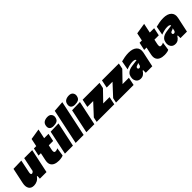

<svg xmlns="http://www.w3.org/2000/svg" viewBox="355 -2250 3764 3764"><g transform="rotate(-45 2237.0 -368.5)"><path d="M137 16Q58.5 16 27.2 -37.2Q-4 -90.5 14 -176Q18.5 -198 23.2 -220.8Q28 -243.5 34.5 -273Q50.5 -347.5 61.2 -399Q72 -450.5 83 -502L306 -508Q295.5 -457 285 -406.2Q274.5 -355.5 263.5 -302L251 -242Q246 -216.5 249.2 -197.8Q252.5 -179 271 -179Q284.5 -179 295.8 -186.2Q307 -193.5 318 -206L338 -302Q349.5 -355.5 359.2 -403Q369 -450.5 380 -502H602Q591 -450.5 580.2 -399Q569.5 -347.5 553.5 -272.5L541 -213Q528 -151 517.5 -101.5Q507 -52 496 0H312L317 -71H300Q270 -26 226.5 -5Q183 16 137 16Z M831 16Q765.5 16 718.5 -4.2Q671.5 -24.5 651.5 -67.8Q631.5 -111 646 -181Q652.5 -212 659.5 -245.2Q666.5 -278.5 679.5 -339H614L649 -502H713.5Q723 -546.5 731.2 -585.5Q739.5 -624.5 748 -665L975 -701Q964.5 -650.5 954.5 -603.8Q944.5 -557 933 -502H1054L1019 -339H898.5L877 -237Q870 -203.5 876 -182.2Q882 -161 909 -161Q922 -161 938.8 -164.8Q955.5 -168.5 975 -181L950 -7Q938 0.5 917 5.5Q896 10.5 872.8 13.2Q849.5 16 831 16Z M1007 0Q1018 -52 1028.5 -101.2Q1039 -150.5 1052 -213L1062.5 -263Q1074.5 -318.5 1083 -359.2Q1091.5 -400 1098.8 -434Q1106 -468 1113 -502L1336.5 -508Q1329 -472.5 1321.8 -437.8Q1314.5 -403 1305.5 -361.2Q1296.5 -319.5 1284.5 -263L1274 -213Q1261 -151 1250.5 -101.2Q1240 -51.5 1229 0ZM1232 -538Q1175 -538 1147 -568.2Q1119 -598.5 1131 -657Q1141.5 -707.5 1180 -730.2Q1218.5 -753 1276 -753Q1332.5 -753 1359.8 -717Q1387 -681 1377 -633Q1365 -575.5 1327 -556.8Q1289 -538 1232 -538Z M1304 0Q1315 -51.5 1325.2 -100.5Q1335.5 -149.5 1349 -213L1408 -492.5Q1421 -552.5 1433.2 -611.5Q1445.5 -670.5 1459 -734L1684 -750Q1672 -693 1658.5 -629Q1645 -565 1630 -493.5L1571 -213.5Q1557.5 -149.5 1547.2 -100.8Q1537 -52 1526 0Z M1601 0Q1612 -52 1622.5 -101.2Q1633 -150.5 1646 -213L1656.5 -263Q1668.5 -318.5 1677 -359.2Q1685.5 -400 1692.8 -434Q1700 -468 1707 -502L1930.5 -508Q1923 -472.5 1915.8 -437.8Q1908.5 -403 1899.5 -361.2Q1890.5 -319.5 1878.5 -263L1868 -213Q1855 -151 1844.5 -101.2Q1834 -51.5 1823 0ZM1826 -538Q1769 -538 1741 -568.2Q1713 -598.5 1725 -657Q1735.5 -707.5 1774 -730.2Q1812.5 -753 1870 -753Q1926.5 -753 1953.8 -717Q1981 -681 1971 -633Q1959 -575.5 1921 -556.8Q1883 -538 1826 -538Z M1887 0 1908 -100Q1946.5 -141.5 1982.2 -180.2Q2018 -219 2050.5 -254L2127.5 -337H1965.5L2000 -502H2468L2443 -382Q2415 -353 2377.8 -314.2Q2340.5 -275.5 2305 -239L2233.5 -165H2409.5L2375 0Z M2423 0 2444 -100Q2482.5 -141.5 2518.2 -180.2Q2554 -219 2586.5 -254L2663.5 -337H2501.5L2536 -502H3004L2979 -382Q2951 -353 2913.8 -314.2Q2876.5 -275.5 2841 -239L2769.5 -165H2945.5L2911 0Z M3101 14Q3056 14 3026.2 -8.2Q2996.5 -30.5 2985.2 -67.8Q2974 -105 2984 -150Q2994 -196.5 3019.5 -223.8Q3045 -251 3080.8 -264.8Q3116.5 -278.5 3157 -284L3294 -303Q3297 -314.5 3280.2 -326.8Q3263.5 -339 3219 -339Q3179.5 -339 3135 -328.5Q3090.5 -318 3044 -300L3078 -486Q3118 -497.5 3175.2 -507.8Q3232.5 -518 3288 -518Q3402 -518 3459.2 -464Q3516.5 -410 3496 -313Q3490 -285.5 3484.8 -260.2Q3479.5 -235 3474 -211L3469 -187.5Q3460 -145.5 3450.2 -99.2Q3440.5 -53 3429 0H3249V-73H3235Q3210.5 -31 3177.5 -8.5Q3144.5 14 3101 14ZM3223 -153Q3237.5 -153 3246.8 -159.8Q3256 -166.5 3264 -179L3279 -246Q3271 -237 3262 -232.2Q3253 -227.5 3235 -223Q3223 -219.5 3210 -212.5Q3197 -205.5 3194 -188Q3191 -171 3201 -162Q3211 -153 3223 -153Z M3760 16Q3694.5 16 3647.5 -4.2Q3600.5 -24.5 3580.5 -67.8Q3560.5 -111 3575 -181Q3581.5 -212 3588.5 -245.2Q3595.5 -278.5 3608.5 -339H3543L3578 -502H3642.5Q3652 -546.5 3660.2 -585.5Q3668.5 -624.5 3677 -665L3904 -701Q3893.5 -650.5 3883.5 -603.8Q3873.5 -557 3862 -502H3983L3948 -339H3827.5L3806 -237Q3799 -203.5 3805 -182.2Q3811 -161 3838 -161Q3851 -161 3867.8 -164.8Q3884.5 -168.5 3904 -181L3879 -7Q3867 0.5 3846 5.5Q3825 10.5 3801.8 13.2Q3778.5 16 3760 16Z M4062 14Q4017 14 3987.2 -8.2Q3957.5 -30.5 3946.2 -67.8Q3935 -105 3945 -150Q3955 -196.5 3980.5 -223.8Q4006 -251 4041.8 -264.8Q4077.5 -278.5 4118 -284L4255 -303Q4258 -314.5 4241.2 -326.8Q4224.5 -339 4180 -339Q4140.5 -339 4096 -328.5Q4051.5 -318 4005 -300L4039 -486Q4079 -497.5 4136.2 -507.8Q4193.5 -518 4249 -518Q4363 -518 4420.2 -464Q4477.5 -410 4457 -313Q4451 -285.5 4445.8 -260.2Q4440.5 -235 4435 -211L4430 -187.5Q4421 -145.5 4411.2 -99.2Q4401.5 -53 4390 0H4210V-73H4196Q4171.5 -31 4138.5 -8.5Q4105.5 14 4062 14ZM4184 -153Q4198.5 -153 4207.8 -159.8Q4217 -166.5 4225 -179L4240 -246Q4232 -237 4223 -232.2Q4214 -227.5 4196 -223Q4184 -219.5 4171 -212.5Q4158 -205.5 4155 -188Q4152 -171 4162 -162Q4172 -153 4184 -153Z"/></g></svg>

Font: Commissioner Black
Style: Italic
Weight: 900
Italic angle: -12°
Designer: Kostas Bartsokas
Foundry: Kostas Bartsokas
Version: Version 1.000; ttfautohint (v1.8.3)